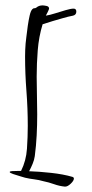

<svg xmlns="http://www.w3.org/2000/svg" viewBox="-20 -637 340 712"><path d="M138 -547Q124 -501 120 -451Q116 -401 116 -353Q116 -319 117 -283.5Q118 -248 118 -213Q118 -174 116 -135Q114 -96 109 -58Q107 -44 101 -29.5Q95 -15 88 -2Q123 -1 169 4Q215 9 249 19Q254 21 254 25Q254 33 242.5 44Q231 55 222 55H220Q200 53 180.5 46Q161 39 141 35Q124 30 107 28Q90 26 73 22Q70 21 56 17Q42 13 29 8.5Q16 4 16 1Q16 -2 25 -2.5Q34 -3 44 -3Q54 -3 58 -3Q77 -41 80 -85.5Q83 -130 83 -170Q83 -235 78 -299.5Q73 -364 73 -428Q73 -440 73.5 -452Q74 -464 75 -476Q76 -484 78 -502Q80 -520 83 -541Q86 -562 90 -579.5Q94 -597 100 -603Q104 -607 107.5 -606.5Q111 -606 115 -609Q124 -617 138 -617Q143 -617 152.5 -615Q162 -613 162 -605Q162 -603 157 -592.5Q152 -582 150 -579Q164 -581 184.5 -587.5Q205 -594 224 -599.5Q243 -605 253 -605Q263 -605 263 -594Q263 -582 251 -579Q242 -577 232.5 -575Q223 -573 214 -570Q195 -565 176 -559Q157 -553 138 -547Z"/></svg>

Font: Ingrid Darling
Style: Regular
Weight: 400
Designer: Robert E. Leuschke
Foundry: Robert E. Leuschke
Version: Version 1.010; ttfautohint (v1.8.3)